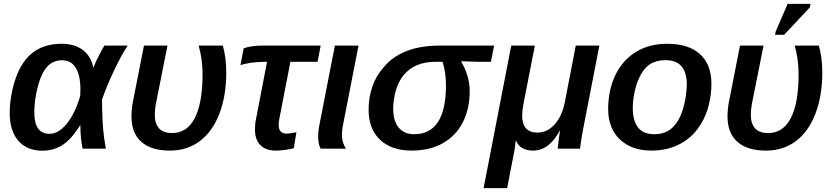

<svg xmlns="http://www.w3.org/2000/svg" viewBox="-20 -762 4276 984"><path d="M295.9 -537.6Q363.3 -537.6 405.3 -505.1Q447.3 -472.7 458 -415.5H459Q463.9 -428.7 473.6 -450Q483.4 -471.2 494.9 -492.9Q506.3 -514.6 515.1 -528.3H634.3Q618.7 -505.4 599.9 -470.7Q581.1 -436 562.5 -396.5Q543.9 -356.9 528.3 -318.8Q512.7 -280.8 502.9 -251Q502.9 -222.7 503.7 -197Q504.4 -171.4 505.4 -148.4Q506.8 -123 508.5 -101.1Q510.3 -79.1 513.7 -55.4Q517.1 -31.7 522.5 0H403.3Q392.1 -56.2 392.1 -111.8V-119.1H390.1Q345.2 -47.4 299.8 -18.6Q254.4 10.3 197.8 10.3Q117.7 10.3 73.7 -40.8Q29.8 -91.8 29.8 -183.1Q29.8 -225.6 37.8 -272.7Q45.9 -319.8 61.5 -363.8Q77.1 -407.7 99.6 -440.4Q165.5 -537.6 295.9 -537.6ZM298.3 -453.1Q250.5 -453.1 220.7 -418.9Q200.2 -396.5 185.8 -356.4Q171.4 -316.4 163.6 -270.8Q155.8 -225.1 155.8 -185.5Q155.8 -76.2 233.9 -76.2Q279.3 -76.2 321.5 -127Q363.8 -177.7 391.1 -270.5L392.1 -303.2Q392.1 -375.5 368.4 -414.3Q344.7 -453.1 298.3 -453.1Z M1104 -178.2Q1067.9 -85.9 1003.2 -38.1Q938.5 9.8 850.6 9.8Q755.4 9.8 704.6 -34.9Q653.8 -79.6 653.8 -165Q653.8 -200.2 660.6 -237.8L717.8 -528.3H838.4L780.8 -239.3Q773.4 -204.1 773.4 -170.9Q773.4 -128.4 795.2 -104.2Q816.9 -80.1 861.8 -80.1Q939 -80.1 978.5 -157.2Q1018.1 -234.4 1018.1 -382.8Q1018.1 -458 998 -528.3H1122.1Q1139.6 -465.8 1139.6 -390.1Q1139.6 -271 1104 -178.2Z M1336.9 -445.3Q1297.4 -445.3 1261.5 -439.7Q1225.6 -434.1 1211.9 -427.2L1229 -514.2Q1242.7 -520 1268.1 -524.2Q1293.5 -528.3 1319.3 -528.3H1623.5L1607.4 -445.3H1468.3L1411.1 -150.4Q1408.2 -134.3 1408.2 -121.1Q1408.2 -77.1 1449.7 -77.1Q1457 -77.1 1468.5 -79.1Q1480 -81.1 1499 -84L1485.8 -2.4Q1467.8 2.4 1442.1 6.1Q1416.5 9.8 1394 9.8Q1342.3 9.8 1314.5 -18.1Q1286.6 -45.9 1286.6 -99.6Q1286.6 -128.4 1292.5 -154.3L1348.6 -445.3Z M1732.4 -69.8Q1732.4 -29.8 1753.4 0H1623.5Q1618.2 -8.3 1614.3 -24.7Q1610.4 -41 1610.4 -60.5Q1610.4 -88.9 1615.7 -115.2L1696.3 -528.3H1817.4L1735.8 -110.8Q1732.4 -92.3 1732.4 -69.8Z M2090.3 9.8Q1986.8 9.8 1928 -45.4Q1869.1 -100.6 1869.1 -200.7Q1869.1 -262.2 1888.2 -317.9Q1907.2 -373.5 1945.8 -416.5Q1990.7 -471.7 2062.7 -500Q2134.8 -528.3 2231.9 -528.3H2512.2L2496.1 -445.3H2428.7L2344.2 -448.2L2343.8 -446.3Q2387.2 -371.6 2387.2 -295.4Q2387.2 -204.6 2352.1 -135.3Q2316.9 -65.9 2249.5 -28.1Q2182.1 9.8 2090.3 9.8ZM2102.5 -74.2Q2265.6 -74.2 2265.6 -325.7Q2265.6 -387.7 2248.5 -445.3H2211.9Q2105.5 -445.3 2049.3 -377.9Q2021.5 -343.8 2008.3 -296.9Q1995.1 -250 1995.1 -205.1Q1995.1 -143.6 2022.7 -108.9Q2050.3 -74.2 2102.5 -74.2Z M2617.2 5.9Q2610.8 38.1 2601.3 87.4Q2591.8 136.7 2579.1 202.1H2458.5L2600.1 -528.3H2721.2L2662.1 -226.6Q2656.2 -194.3 2656.2 -168.9Q2656.2 -82.5 2734.9 -82.5Q2784.7 -82.5 2822.8 -124.8Q2860.8 -167 2875 -239.7L2930.7 -528.3H3051.8L2971.7 -116.7Q2967.3 -95.7 2963.4 -72.5Q2959.5 -49.3 2956.8 -30Q2954.1 -10.7 2952.6 0H2837.9L2839.8 -14.6Q2842.3 -41 2845 -59.8Q2847.7 -78.6 2850.1 -90.8H2848.1Q2818.8 -38.6 2785.4 -14.4Q2752 9.8 2710.9 9.8Q2678.7 9.8 2656.5 -3.4Q2634.3 -16.6 2626 -39.6H2623Q2621.6 -28.3 2620.1 -16.8Q2618.7 -5.4 2617.2 5.9Z M3626 -333.5Q3626 -278.8 3613 -225.8Q3600.1 -172.9 3574.7 -130.9Q3535.6 -63 3469.5 -26.6Q3403.3 9.8 3319.3 9.8Q3216.8 9.8 3156.7 -47.6Q3096.7 -105 3096.7 -204.6Q3097.7 -303.7 3134.8 -379.4Q3172.4 -455.6 3240.2 -496.6Q3308.1 -537.6 3398.9 -537.6Q3509.8 -537.6 3567.9 -484.1Q3626 -430.7 3626 -333.5ZM3500 -326.7Q3500 -453.6 3392.1 -453.6Q3333 -453.6 3297.9 -422.9Q3274.4 -402.3 3257.6 -366.7Q3240.7 -331.1 3231.9 -289.1Q3223.1 -247.1 3223.1 -208Q3223.1 -141.6 3250.5 -107.9Q3277.8 -74.2 3331.5 -74.2Q3366.2 -74.2 3390.9 -84.7Q3415.5 -95.2 3434.1 -116.2Q3462.9 -146.5 3480 -202.4Q3497.1 -258.3 3500 -326.7Z M4158.7 -178.2Q4122.6 -85.9 4057.9 -38.1Q3993.2 9.8 3905.3 9.8Q3810.1 9.8 3759.3 -34.9Q3708.5 -79.6 3708.5 -165Q3708.5 -200.2 3715.3 -237.8L3772.5 -528.3H3893.1L3835.4 -239.3Q3828.1 -204.1 3828.1 -170.9Q3828.1 -128.4 3849.9 -104.2Q3871.6 -80.1 3916.5 -80.1Q3993.7 -80.1 4033.2 -157.2Q4072.8 -234.4 4072.8 -382.8Q4072.8 -458 4052.7 -528.3H4176.8Q4194.3 -465.8 4194.3 -390.1Q4194.3 -271 4158.7 -178.2ZM4130.4 -724.1 3998.5 -583.5H3952.1L3955.1 -599.6L4016.6 -742.2H4133.8Z"/></svg>

Font: Arimo SemiBold
Style: Italic
Weight: 600
Italic angle: -12°
Version: Version 1.33